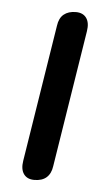

<svg xmlns="http://www.w3.org/2000/svg" viewBox="-43 -525 323 563"><g transform="rotate(5 118.5 -243.5)"><path d="M79 7Q58 7 48 -7Q38 -21 42 -46L106 -449Q109 -472 122.5 -483Q136 -494 158 -494Q179 -494 189 -480Q199 -466 195 -441L131 -38Q128 -16 115 -4.5Q102 7 79 7Z"/></g></svg>

Font: Nunito ExtraLight Medium
Style: Italic
Weight: 500
Italic angle: -9°
Version: Version 3.602